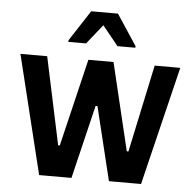

<svg xmlns="http://www.w3.org/2000/svg" viewBox="-52 -770 833 822"><g transform="rotate(5 365.0 -359.0)"><path d="M146 0 21 -510H136L216 -134H223L313 -510H421L511 -134H518L598 -510H708L584 0H446L369 -316H361L285 0ZM221 -579V-586L307 -718H422L509 -586V-579H432L364 -663L297 -579Z"/></g></svg>

Font: Saira Semi Condensed Medium
Style: Regular
Weight: 500
Width: 4
Designer: Hector Gatti with collaboration of the Omnibus-Type team
Foundry: Omnibus-Type
Version: Version 1.001; ttfautohint (v1.8)